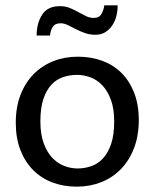

<svg xmlns="http://www.w3.org/2000/svg" viewBox="-20 -689 578 718"><path d="M499 -240Q499 -181 481 -134.5Q463 -88 431.5 -56Q400 -24 358 -7.5Q316 9 267 9Q218 9 176.5 -6.5Q135 -22 104.5 -52.5Q74 -83 56.5 -127.5Q39 -172 39 -230Q39 -289 57 -335Q75 -381 106.5 -412.5Q138 -444 180 -460.5Q222 -477 271 -477Q320 -477 361.5 -462Q403 -447 433.5 -417Q464 -387 481.5 -342.5Q499 -298 499 -240ZM407 -235Q407 -282 395 -315Q383 -348 363.5 -369Q344 -390 319 -399.5Q294 -409 268 -409Q242 -409 217 -401Q192 -393 173 -373Q154 -353 142.5 -319.5Q131 -286 131 -235Q131 -188 143 -154.5Q155 -121 174.5 -100Q194 -79 219 -69Q244 -59 270 -59Q296 -59 321 -67.5Q346 -76 365 -96.5Q384 -117 395.5 -150.5Q407 -184 407 -235ZM117 -556Q117 -602 137.5 -634Q158 -666 204 -666Q225 -666 241.5 -659Q258 -652 272.5 -644Q287 -636 301 -629Q315 -622 331 -622Q351 -622 359.5 -637Q368 -652 370 -669H420Q420 -648 415 -628.5Q410 -609 399.5 -593.5Q389 -578 373.5 -568.5Q358 -559 337 -559Q316 -559 297.5 -565.5Q279 -572 263 -580.5Q247 -589 233 -595.5Q219 -602 207 -602Q186 -602 177.5 -589Q169 -576 167 -556Z"/></svg>

Font: Mukta Vaani
Style: Regular
Weight: 400
Designer: Noopur Datye, Girish Dalvi, Yashodeep Gholap, Pallavi Karambelkar
Foundry: Ek Type
Version: Version 2.538;PS 1.000;hotconv 16.6.51;makeotf.lib2.5.65220;